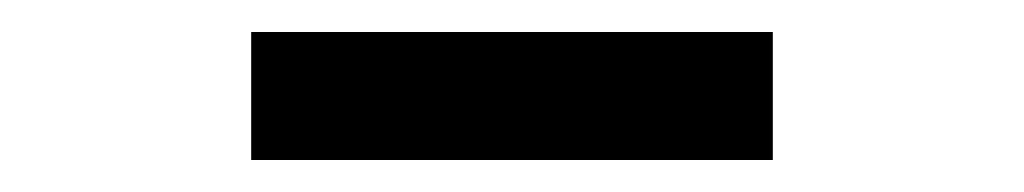

<svg xmlns="http://www.w3.org/2000/svg" viewBox="-20 -768 640 120"><path d="M137 -668V-748H463V-668Z"/></svg>

Font: JetBrains Mono NL Medium
Style: Regular
Weight: 500
Monospace: yes
Designer: Philipp Nurullin, Konstantin Bulenkov
Foundry: JetBrains
Version: Version 2.305; ttfautohint (v1.8.4.7-5d5b)